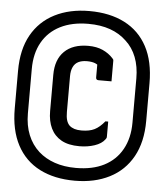

<svg xmlns="http://www.w3.org/2000/svg" viewBox="-52 -761 705 823"><g transform="rotate(5 300.0 -350.0)"><path d="M300 -715Q388 -715 451.5 -682.5Q515 -650 549 -586.5Q583 -523 583 -429V-267Q583 -176 548 -113Q513 -50 449 -17.5Q385 15 300 15Q212 15 148.5 -17.5Q85 -50 51 -114Q17 -178 17 -271V-433Q17 -525 52 -587.5Q87 -650 151 -682.5Q215 -715 300 -715ZM300 -660Q230 -660 179.5 -634.5Q129 -609 102 -561Q75 -513 75 -446V-255Q75 -203 91.5 -162.5Q108 -122 139 -94Q168 -68 208.5 -54Q249 -40 300 -40Q371 -40 421 -65.5Q471 -91 498 -139.5Q525 -188 525 -254V-445Q525 -496 509.5 -536Q494 -576 464 -603Q435 -631 394 -645.5Q353 -660 300 -660ZM308 -566Q344 -566 370.5 -554Q397 -542 415 -522Q418 -519 419 -517Q420 -515 420 -511Q420 -489 420 -467Q420 -445 420 -423Q406 -423 392 -423Q378 -423 364 -423Q358 -423 355.5 -426Q353 -429 353 -434Q353 -452 353 -472Q353 -492 353 -519L371 -473Q357 -489 343 -494.5Q329 -500 308 -500Q286 -500 271 -492.5Q256 -485 248.5 -469Q241 -453 241 -430V-276Q241 -255 245 -241Q249 -227 258 -218Q267 -210 279.5 -206Q292 -202 310 -202Q344 -202 366 -213Q388 -224 409 -250H421Q421 -234 421 -218.5Q421 -203 421 -187Q421 -181 420 -179Q419 -177 416 -173Q402 -154 372 -144Q342 -134 307 -134Q259 -134 229 -151Q199 -168 184 -199Q169 -230 169 -273V-429Q169 -495 205.5 -530.5Q242 -566 308 -566Z"/></g></svg>

Font: Recursive Monospace Medium
Style: Regular
Weight: 500
Version: Version 1.047